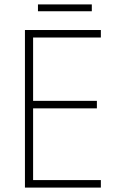

<svg xmlns="http://www.w3.org/2000/svg" viewBox="-20 -850 533 870"><path d="M396 -830H152V-799H396ZM437 0V-34H130V-359H419V-393H130V-680H437V-714H93V0Z"/></svg>

Font: Noto Sans Bengali SemiCondensed ExtraLight
Style: Regular
Weight: 200
Width: 4
Designer: Joana Ranito - Universal Thirst; Jelle Bosma - Monotype Design Team
Foundry: Universal Thirst ehf.
Version: Version 3.000